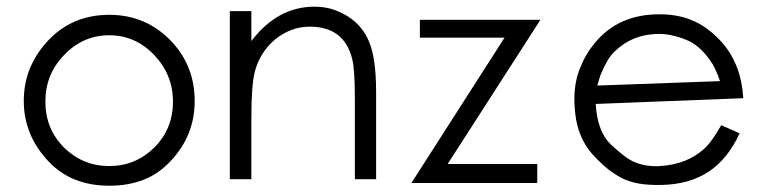

<svg xmlns="http://www.w3.org/2000/svg" viewBox="-20 -559 2355 587"><path d="M575.2 -250Q575.2 -198.2 557.4 -152.8Q539.6 -107.4 502.4 -67.4Q465.8 -27.8 419.2 -9.5Q372.6 8.8 314 8.8Q256.3 8.8 209.7 -9.8Q163.1 -28.3 126.5 -67.4Q52.7 -147 52.7 -250Q52.7 -301.8 70.1 -346.2Q87.4 -390.6 122.6 -430.2Q197.8 -513.7 314 -513.7Q428.7 -513.7 506.3 -430.2Q575.2 -355.5 575.2 -250ZM508.8 -248.5Q508.8 -330.6 451.2 -391.1Q393.6 -451.2 314 -451.2Q233.9 -451.2 176.3 -391.1Q118.7 -332 118.7 -248.5Q118.7 -164.6 176.3 -107.4Q233.9 -51.3 314 -51.3Q393.6 -51.3 451.2 -107.4Q508.8 -164.6 508.8 -248.5Z M1129.9 -11.2H1064.9V-256.3Q1064.9 -300.8 1063 -330.3Q1061 -359.9 1057.6 -375Q1034.2 -477.5 927.2 -477.5Q897 -477.5 869.9 -467Q842.8 -456.5 820.3 -437.7Q797.9 -418.9 782 -393.6Q766.1 -368.2 758.8 -338.9Q753.9 -319.8 751.2 -285.2Q748.5 -250.5 748.5 -198.7V-11.2H682.6V-524.9H748.5V-433.6Q828.6 -538.6 941.4 -538.6Q970.7 -538.6 995.4 -531Q1020 -523.4 1043.5 -508.8Q1088.9 -480 1108.9 -430.2Q1119.1 -405.3 1124.5 -367.4Q1129.9 -329.6 1129.9 -276.4Z M1632.3 -498.5 1348.6 -57.6H1622.6V0.5H1237.8L1522.5 -443.8H1263.7V-498.5Z M2252.4 -258.8 1801.3 -241.2Q1806.2 -155.8 1848.6 -116.2Q1869.6 -96.7 1887.9 -82.8Q1906.2 -68.8 1922.4 -62.5Q1955.6 -48.8 1998.5 -51.3Q2081.1 -56.6 2133.8 -105Q2146 -116.2 2158.4 -133.8Q2170.9 -151.4 2185.1 -176.3L2241.2 -151.4Q2204.6 -72.3 2146.7 -34.2Q2088.9 3.9 2006.3 6.3Q1975.1 7.3 1947 4.2Q1918.9 1 1893.6 -8.8Q1870.1 -18.6 1845.2 -37.1Q1820.3 -55.7 1793.5 -85Q1766.6 -114.3 1752.2 -153.3Q1737.8 -192.4 1736.3 -242.7Q1733.9 -303.2 1753.4 -351.1Q1760.3 -368.2 1768.6 -383.8Q1776.9 -399.4 1787.6 -413.6Q1858.4 -511.2 1983.9 -515.1Q2013.7 -516.1 2040.5 -512.2Q2067.4 -508.3 2092.3 -498.5Q2120.6 -487.3 2144.3 -469.2Q2168 -451.2 2189.9 -426.3Q2246.6 -359.9 2252.4 -258.8ZM2181.2 -311Q2168 -351.6 2149.7 -376.5Q2131.3 -401.4 2114.3 -415.3Q2097.2 -429.2 2084 -434.6Q2070.8 -439.9 2067.4 -441.4Q2046.9 -448.7 2026.9 -452.4Q2006.8 -456.1 1984.9 -455.1Q1949.7 -453.6 1918.7 -441.2Q1887.7 -428.7 1859.9 -402.3Q1847.2 -390.6 1837.4 -373.8Q1827.6 -356.9 1818.8 -336.4Q1814.9 -327.6 1812 -317.6Q1809.1 -307.6 1806.2 -297.4Z"/></svg>

Font: Kawthoolei
Style: Regular
Weight: 400
Designer: Moe Zed
Foundry: Moe Zed
Version: Version 1.000;July 10, 2024;FontCreator 14.0.0.2901 32-bit